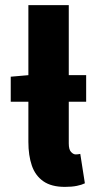

<svg xmlns="http://www.w3.org/2000/svg" viewBox="-20 -719 379 751"><path d="M22 -321V-419L91 -425H317V-321ZM234 12Q181 12 149.5 -10Q118 -32 104.5 -71.5Q91 -111 91 -164V-699H249V-158Q249 -134 258 -124.5Q267 -115 276 -115Q281 -115 284.5 -115.5Q288 -116 294 -117L312 -2Q300 4 280.5 8Q261 12 234 12Z"/></svg>

Font: Mada ExtraBold
Style: Regular
Weight: 800
Designer: Khaled Hosny
Version: Version 1.5